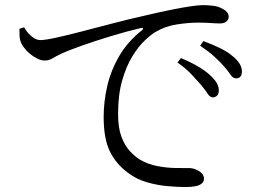

<svg xmlns="http://www.w3.org/2000/svg" viewBox="-20 -727 1040 752"><path d="M812.9 -345.6Q802.3 -345.8 792.6 -360.9Q782.9 -376.1 767.2 -394.6Q751 -413.3 729.5 -436.2Q708 -459.2 675.2 -482.2L688.7 -499.5Q726.4 -483.9 755.5 -466.8Q784.6 -449.6 803.3 -432.2Q821.5 -415.2 829.3 -401.2Q837.2 -387.2 837 -372.4Q837 -360.2 830.5 -352.9Q824 -345.6 812.9 -345.6ZM706.5 5.6Q677.7 5.6 637.8 2.2Q597.8 -1.1 556.6 -12.8Q515.3 -24.4 481.4 -50.1Q434.5 -84.5 410.2 -134.3Q386 -184.1 386 -269.1Q386 -328.2 399.9 -389.3Q413.9 -450.5 446.8 -507.2Q479.8 -563.9 536 -608.4Q541.4 -612.6 540.1 -615.7Q538.8 -618.8 530 -616.8Q474.6 -603.8 413.1 -585Q351.6 -566.2 299.3 -547.8Q247 -529.3 216.2 -514.8Q201.8 -508 186.6 -498.9Q171.5 -489.9 155.4 -489.9Q141.9 -489.9 126.6 -497.2Q111.2 -504.6 97.1 -516.4Q83 -528.2 73.2 -541.7Q63.3 -555.3 59.4 -568.4Q56.2 -579.9 56.5 -591.4Q56.7 -602.9 56 -614.1L74.5 -620.2Q84.7 -601.2 102.6 -585.6Q120.5 -570 137.5 -570Q156.8 -570 199.7 -579.4Q242.6 -588.7 299.9 -603.7Q357.3 -618.8 421.4 -635.4Q485.5 -652.1 547.2 -665.9Q605.3 -679.7 650.2 -688.7Q695.1 -697.6 726.4 -702.3Q757.7 -706.9 774.3 -706.9Q794.3 -706.9 813.8 -704.5Q833.2 -702.1 845.2 -695.8Q861.6 -688.2 868.7 -680Q875.7 -671.8 875.7 -661Q875.7 -650.6 867 -642.9Q858.3 -635.2 841.9 -635.2Q827 -635.2 805.3 -636.8Q783.5 -638.4 755.3 -638.4Q719.1 -638.4 672.2 -631.3Q625.3 -624.1 587.4 -600.8Q570.7 -591 546.1 -567.5Q521.5 -544.1 497.9 -505.6Q474.4 -467.1 458.5 -411.7Q442.5 -356.4 442.5 -281Q442.5 -226.5 455.5 -191.7Q468.6 -156.9 487.9 -136Q507.2 -115 527.1 -102.3Q560.2 -83.2 597.3 -76.3Q634.3 -69.4 667.9 -69Q701.5 -68.7 721.2 -68.7Q733.3 -68.7 746.6 -63.4Q759.9 -58.1 769.4 -49Q779 -39.8 779 -27.3Q779 -15.7 770.2 -8.2Q761.4 -0.7 745.4 2.4Q729.5 5.6 706.5 5.6ZM904.5 -420.1Q892.4 -420.1 882.7 -434.6Q873 -449.1 856.6 -468.1Q839.1 -487.5 818.6 -506.2Q798.1 -525 764 -547.9L776.6 -566.1Q814.5 -552.2 843.7 -537.6Q873 -523 890.3 -507.8Q910.1 -491.7 918.8 -477Q927.5 -462.3 927.5 -445.8Q927.5 -433.4 921.4 -426.7Q915.4 -420.1 904.5 -420.1Z"/></svg>

Font: Noto Serif SC ExtraLight
Style: Regular
Weight: 200
Designer: Ryoko NISHIZUKA 西塚涼子 (kana & ideographs); Frank Grießhammer (Latin, Greek & Cyrillic); Wenlong ZHANG 张文龙 (bopomofo); San
Foundry: Adobe
Version: Version 2.002-H1;hotconv 1.1.0;makeotfexe 2.6.0